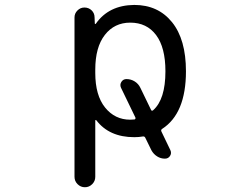

<svg xmlns="http://www.w3.org/2000/svg" viewBox="-20 -578 1040 794"><path d="M518.6 -484.4Q453.1 -484.4 413.6 -433.6Q374 -382.8 374 -290V-276.4Q374 -183.6 414.6 -133.3Q455.1 -83 518.6 -83Q529.3 -83 536.1 -84Q538.1 -84 539.6 -86.4Q541 -88.9 540 -91.8L480.5 -214.8Q474.6 -227.5 481.9 -239.3Q489.3 -251 502.9 -251Q521.5 -251 537.1 -241.2Q552.7 -231.4 560.5 -214.8L604.5 -124Q607.4 -117.2 613.3 -122.1Q664.1 -167 664.1 -283.2Q664.1 -381.8 625.5 -433.1Q586.9 -484.4 518.6 -484.4ZM372.1 -480.5Q372.1 -479.5 373.5 -479Q375 -478.5 376 -479.5Q429.7 -556.6 535.2 -557.6Q633.8 -557.6 691.4 -486.3Q749 -415 749 -283.2Q749 -108.4 650.4 -44.9Q644.5 -41 647.5 -34.2L684.6 43Q690.4 55.7 683.1 66.9Q675.8 78.1 662.1 78.1Q644.5 78.1 629.9 68.8Q615.2 59.6 606.4 43.9L581.1 -7.8Q578.1 -14.6 571.3 -13.7Q554.7 -10.7 535.2 -10.7Q431.6 -10.7 377.9 -81.1Q377 -82 375.5 -81.5Q374 -81.1 374 -80.1V153.3Q374 170.9 361.3 183.6Q348.6 196.3 331.1 196.3Q313.5 196.3 300.8 183.6Q288.1 170.9 288.1 153.3V-505.9Q288.1 -522.5 300.3 -534.7Q312.5 -546.9 329.1 -546.9Q346.7 -546.9 358.9 -535.2Q371.1 -523.4 371.1 -505.9Z"/></svg>

Font: Rounded Mgen+ 2m regular
Style: Regular
Weight: 400
Designer: [Source Han Sans]
Ryoko NISHIZUKA  (kana & ideographs); Paul D. Hunt (Latin, Greek & Cyrillic); Wenlong ZHANG  (bopomofo
Version: Version 1.059.20150602